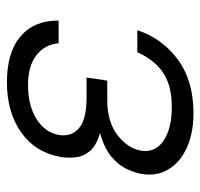

<svg xmlns="http://www.w3.org/2000/svg" viewBox="-32 -562 602 579"><g transform="rotate(-90 269.5 -272.0)"><path d="M318.2 -260.3H317.8L316.4 -250H254.6Q191.4 -249.6 151.8 -218.9Q112.2 -188.2 105.1 -148.1Q98.4 -105.5 135.1 -80.4Q171.9 -55.4 237.2 -55.4Q300.4 -55.4 339.3 -81Q378.2 -106.5 402 -159.4H468.4Q444.2 -84.9 380.3 -37.5Q316.4 9.9 218.4 9.9Q158 9.9 114 -10.1Q70 -30.2 48.7 -65.7Q27.3 -101.2 35.2 -147.7Q38.7 -167.6 50.1 -191.8Q61.4 -215.9 87 -237.6Q112.6 -259.2 158.4 -271.7Q119.3 -283.4 103.2 -303.4Q87 -323.5 84.9 -346.8Q82.7 -370 86.3 -391Q99.4 -466.6 160.3 -509.6Q221.2 -552.6 310.7 -552.6Q402 -552.6 449.9 -511.5Q497.9 -470.5 497.5 -396.7H429Q425.8 -437.5 393.6 -463.2Q361.5 -489 302.2 -489Q242.2 -489 201 -463.6Q159.8 -438.2 152.3 -394.9Q146.7 -357.6 173.3 -335Q199.9 -312.5 264.2 -312.5H325.6Z"/></g></svg>

Font: Inter Light  BETA
Style: Italic
Weight: 300
Italic angle: 9.39999°
Designer: Rasmus Andersson
Foundry: rsms
Version: Version 3.011;git-f93a4a705